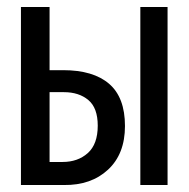

<svg xmlns="http://www.w3.org/2000/svg" viewBox="-20 -546 540 550"><path d="M460 -16H382V-526H460ZM40 -526H122V-345H161Q247 -345 292.5 -306Q338 -267 338 -185Q338 -105 289.5 -60Q241 -15 163 -16H40ZM159 -82Q203 -82 231.5 -107.5Q260 -133 260 -186Q260 -237 233 -259.5Q206 -282 163 -282H122V-82Z"/></svg>

Font: D2Coding
Style: Regular
Weight: 400
Monospace: yes
Designer: Yong-Rak Park; Jeong-Hwan Yoon; Sang-Min Lee;
Foundry: NHN Corporation
Version: Version 1.3.2; Build 20180524